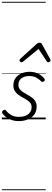

<svg xmlns="http://www.w3.org/2000/svg" viewBox="-20 -1303 572 2096"><path d="M185 19Q139 19 103 5.5Q67 -8 42.5 -27.5Q18 -47 6 -66Q1 -74 2.5 -81.5Q4 -89 13 -97Q23 -104 30.5 -105Q38 -106 45 -97Q67 -68 102.5 -47.5Q138 -27 187 -27Q226 -27 257 -39Q288 -51 306.5 -75Q325 -99 325 -133Q325 -161 310.5 -179.5Q296 -198 273.5 -212Q251 -226 225.5 -240Q200 -254 177.5 -270.5Q155 -287 140.5 -311.5Q126 -336 126 -371Q126 -416 148.5 -449Q171 -482 211.5 -500.5Q252 -519 304 -519Q346 -519 378.5 -506.5Q411 -494 433 -476.5Q455 -459 465 -443Q471 -434 470 -428Q469 -422 458 -414Q451 -409 443.5 -408.5Q436 -408 430 -415Q403 -442 372.5 -457.5Q342 -473 299 -473Q247 -473 214 -448Q181 -423 181 -377Q181 -349 195.5 -330Q210 -311 232.5 -296.5Q255 -282 280.5 -268Q306 -254 329 -237.5Q352 -221 366 -198Q380 -175 380 -140Q380 -88 353.5 -52Q327 -16 282.5 1.5Q238 19 185 19ZM215 -623Q207 -623 200 -630Q193 -637 193 -645Q193 -650 195.5 -654Q198 -658 202 -662L382 -825Q390 -832 397.5 -834.5Q405 -837 413 -837Q420 -837 426 -834Q432 -831 437 -823L527 -660Q529 -655 530.5 -651Q532 -647 532 -644Q532 -635 523 -629Q514 -623 507 -623Q501 -623 497 -626Q493 -629 490 -634L401 -769L236 -634Q229 -629 224.5 -626Q220 -623 215 -623ZM0 763H479V773H0ZM0 -20H479V0H0ZM0 -505H479V-500H0ZM0 -1283H479V-1273H0Z"/></svg>

Font: Playwrite NL Guides
Style: Regular
Weight: 400
Designer: Veronika Burian, José Scaglione
Foundry: TypeTogether
Version: Version 1.003